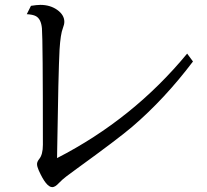

<svg xmlns="http://www.w3.org/2000/svg" viewBox="-20 -771 850 787"><path d="M106.9 -747.1Q131.3 -751 145.5 -751Q185.1 -751 213.9 -731Q243.7 -710 243.7 -681.6Q243.7 -670.9 237.8 -655.8Q228 -631.3 224.1 -567.4Q219.2 -476.1 214.4 -156.7L213.9 -123Q525.9 -283.2 747.1 -551.3L771 -519Q654.8 -365.2 522 -251.5Q464.8 -202.6 294.9 -79.6Q285.2 -72.3 252 -47.9Q236.3 -36.1 221.7 -21Q206.1 -3.9 194.3 -3.9Q169.4 -3.9 138.7 -72.8Q131.8 -88.4 131.8 -98.6Q131.8 -107.9 140.6 -119.1Q155.8 -137.2 155.8 -177.7Q155.8 -608.4 151.9 -654.8Q148.4 -693.8 126.5 -705.1Q114.7 -711.4 89.8 -712.9Z"/></svg>

Font: BIZ UDPMincho
Style: Regular
Weight: 400
Designer: TypeBank Co., Ltd.
Foundry: Morisawa Inc.
Version: Version 1.06